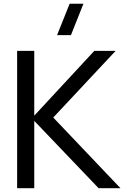

<svg xmlns="http://www.w3.org/2000/svg" viewBox="-20 -987 652 1007"><path d="M352.1 -802.7H279.3L345.2 -967.3H417.5ZM69.8 0V-720.2H159.7V-380.4L474.6 -720.2H586.4L259.3 -370.6L611.8 0H497.1L159.7 -353V0Z"/></svg>

Font: Vela Sans Med
Style: Regular
Weight: 500
Designer: Principal design: Mikhail Sharanda - project Manrope.
Design modification: Ravid Balaliev
Foundry: Mikhail Sharanda
Version: Version 1.001